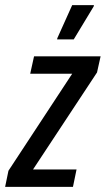

<svg xmlns="http://www.w3.org/2000/svg" viewBox="-44 -730 413 750"><path d="M-24 0 -11 -63 238 -442H74L89 -510H349L335 -447L85 -68H255L241 0ZM179 -576 180 -581 238 -710H323L322 -705L244 -576Z"/></svg>

Font: Saira ExtraCondensed Medium
Style: Italic
Weight: 500
Width: 2
Italic angle: -12°
Designer: Hector Gatti with collaboration of the Omnibus-Type team
Foundry: Omnibus-Type
Version: Version 1.101